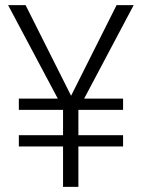

<svg xmlns="http://www.w3.org/2000/svg" viewBox="-20 -731 556 751"><path d="M461.4 -202.1V-158.2H286.6V0H226.6V-158.2H53.7V-202.1H226.6V-301.3H53.7V-345.2H206.1L11.7 -710.9H80.1L257.8 -356.9H258.3L436 -710.9H502.9L309.1 -345.2H461.4V-301.3H286.6V-202.1Z"/></svg>

Font: Vazirmatn RD UI FD ExtraLight
Style: Regular
Weight: 200
Designer: Saber Rastikerdar
Foundry: Saber Rastikerdar
Version: Version 33.003